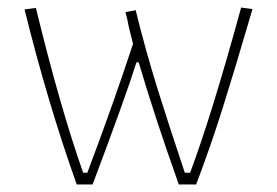

<svg xmlns="http://www.w3.org/2000/svg" viewBox="-20 -488 733 508"><path d="M45 -463 75 -467Q139 -204 200 -31H211Q278 -208 332 -372Q321 -413 317 -436L312 -456L339 -461Q365 -355 397 -252.5Q429 -150 469 -31H483Q540 -183 618 -468L648 -464Q601 -303 569 -201.5Q537 -100 499 0H453Q387 -186 347 -323H341Q310 -225 225 0H183Q106 -216 45 -463Z"/></svg>

Font: Athiti ExtraLight
Style: Regular
Weight: 250
Version: Version 1.032